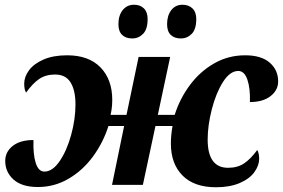

<svg xmlns="http://www.w3.org/2000/svg" viewBox="-20 -779 1192 809"><path d="M700 -174Q700 -209 707 -248H635L582 0H452L503 -248H437Q415 -179 372.5 -120.5Q330 -62 270 -26.5Q210 9 140 9Q72 9 37 -22.5Q2 -54 2 -101Q2 -139 33.5 -164Q65 -189 121 -189Q119 -129 130.5 -92.5Q142 -56 167 -56Q201 -56 231 -99.5Q261 -143 279.5 -209.5Q298 -276 298 -339Q298 -398 277.5 -431.5Q257 -465 212 -465Q173 -465 145.5 -446.5Q118 -428 90 -389Q82 -400 82 -427Q82 -455 102 -482.5Q122 -510 163 -528Q204 -546 263 -546Q354 -546 403.5 -495Q453 -444 453 -358Q453 -335 450 -316.5Q447 -298 446 -295H513L564 -539H697L645 -295H716Q738 -364 780.5 -421Q823 -478 882.5 -512Q942 -546 1013 -546Q1081 -546 1116.5 -515Q1152 -484 1152 -436Q1152 -399 1120 -374Q1088 -349 1033 -349Q1035 -406 1022.5 -443Q1010 -480 984 -480Q949 -480 919.5 -433.5Q890 -387 872.5 -318.5Q855 -250 855 -191Q855 -72 941 -72Q981 -72 1008.5 -90.5Q1036 -109 1064 -147Q1072 -133 1072 -110Q1072 -82 1052 -54Q1032 -26 990.5 -8Q949 10 890 10Q798 10 749 -39.5Q700 -89 700 -174ZM479 -677Q479 -714 497 -736.5Q515 -759 545 -759Q571 -759 586.5 -743.5Q602 -728 602 -699Q602 -656 583 -636.5Q564 -617 537 -617Q510 -617 494.5 -632Q479 -647 479 -677ZM684 -677Q684 -713 701.5 -736Q719 -759 749 -759Q775 -759 791 -743.5Q807 -728 807 -699Q807 -656 788 -636.5Q769 -617 742 -617Q715 -617 699.5 -632Q684 -647 684 -677Z"/></svg>

Font: Noto Serif NarrowExtraBold
Style: Italic
Weight: 800
Width: 4
Italic angle: -12°
Designer: Monotype Design Team
Foundry: Monotype Imaging Inc.
Version: Version 1.001